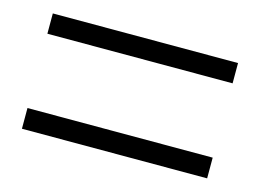

<svg xmlns="http://www.w3.org/2000/svg" viewBox="-52 -588 604 446"><g transform="rotate(15 250.0 -365.5)"><path d="M472.7 -226.6H27.3V-276.4H472.7ZM472.7 -455.1H27.3V-503.9H472.7Z"/></g></svg>

Font: GenEi Gothic M Light
Style: Regular
Weight: 300
Designer: o_tamon (Modified); [Source Han Sans]
Ryoko NISHIZUKA  (kana & ideographs); Paul D. Hunt (Latin, Greek & Cyrillic); Wenl
Version: Version 1.1a;Original Version 1.004